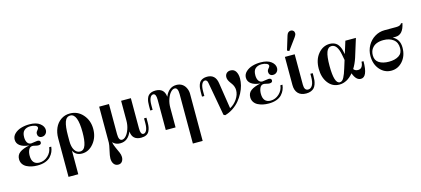

<svg xmlns="http://www.w3.org/2000/svg" viewBox="-71 -1344 4823 2200"><g transform="rotate(-15 2341.0 -244.0)"><path d="M428.2 -155.8Q424.8 -123 412.8 -95.2Q400.9 -67.4 377.9 -42.2Q355 -17.1 315.2 -2.4Q275.4 12.2 222.2 12.2Q186.5 12.2 154.3 5.4Q122.1 -1.5 94.5 -15.6Q66.9 -29.8 50.5 -54.4Q34.2 -79.1 34.2 -111.8Q34.2 -162.1 72.8 -190.4Q111.3 -218.8 188 -234.9Q119.1 -240.7 81.5 -268.3Q43.9 -295.9 43.9 -340.8Q43.9 -381.3 75.4 -411.1Q106.9 -440.9 152.6 -454.3Q198.2 -467.8 250 -467.8Q332 -467.8 375 -434.3Q418 -400.9 418 -357.9Q418 -329.6 400.1 -310.8Q382.3 -292 355 -292Q331.1 -292 318.6 -305.7Q306.2 -319.3 306.2 -339.8Q306.2 -355 314.2 -366.5Q322.3 -377.9 330.1 -387.2Q337.9 -396.5 337.9 -405.8Q337.9 -423.3 313.5 -433.6Q289.1 -443.8 256.8 -443.8Q211.9 -443.8 183.8 -420.2Q155.8 -396.5 155.8 -340.8Q155.8 -298.8 171.9 -274.9Q188 -251 216.8 -251Q227.1 -251 252.4 -256.1Q277.8 -261.2 290 -261.2Q325.2 -261.2 325.2 -234.9Q325.2 -208 289.1 -208Q276.4 -208 254.4 -213.6Q232.4 -219.2 222.2 -219.2Q191.4 -219.2 176.8 -189.2Q162.1 -159.2 162.1 -118.2Q162.1 -66.4 185.1 -40.3Q208 -14.2 251 -14.2Q308.6 -14.2 352.8 -55.2Q397 -96.2 403.8 -155.8Z M731.4 -467.8Q823.7 -467.8 884.8 -397.9Q945.8 -328.1 945.8 -227.1Q945.8 -128.4 888.2 -58.1Q830.6 12.2 750.5 12.2Q675.3 12.2 645.5 -50.8V230H529.8V-228Q529.8 -294.4 553.5 -348.4Q577.1 -402.3 623.8 -435.1Q670.4 -467.8 731.4 -467.8ZM730.5 -443.8Q683.1 -443.8 664.3 -389.6Q645.5 -335.4 645.5 -228V-162.1Q645.5 -96.2 669.4 -56.2Q693.4 -16.1 734.4 -16.1Q757.8 -16.1 774.2 -30.8Q790.5 -45.4 799.8 -73.7Q809.1 -102.1 813.2 -138.4Q817.4 -174.8 817.4 -223.1Q817.4 -443.8 730.5 -443.8Z M1453.1 -456.1V-95.2Q1453.1 -23.9 1487.3 -23.9Q1510.3 -23.9 1524.7 -52.7Q1539.1 -81.5 1539.1 -138.2V-193.8H1567.4V-138.2Q1567.4 -105.5 1563 -81.3Q1558.6 -57.1 1547.1 -34.4Q1535.6 -11.7 1511.7 0.2Q1487.8 12.2 1452.1 12.2Q1346.2 12.2 1338.4 -91.8Q1295.9 12.2 1204.1 12.2Q1161.1 12.2 1131.3 -9.8Q1121.1 -16.6 1114.3 -24.9Q1120.1 8.8 1137 44.9Q1153.8 81.1 1167 111.3Q1180.2 141.6 1180.2 168Q1180.2 199.2 1164.3 220.7Q1148.4 242.2 1118.2 242.2Q1085 242.2 1066.2 216.6Q1047.4 190.9 1047.4 149.9Q1047.4 120.6 1062.3 57.9Q1077.1 -4.9 1077.1 -28.8V-456.1H1193.4V-99.1Q1193.4 -22 1233.4 -22Q1257.3 -22 1281.2 -48.6Q1305.2 -75.2 1321.3 -121.8Q1337.4 -168.5 1337.4 -220.2V-456.1Z M1659.2 -262.2H1631.3V-317.9Q1631.3 -343.8 1633.8 -363.8Q1636.2 -383.8 1643.3 -404.1Q1650.4 -424.3 1662.8 -437.7Q1675.3 -451.2 1696.3 -459.5Q1717.3 -467.8 1746.1 -467.8Q1851.1 -467.8 1860.4 -363.8Q1903.8 -467.8 1994.1 -467.8Q2037.1 -467.8 2066.9 -445.8Q2091.8 -427.7 2106.4 -395.8Q2121.1 -363.8 2121.1 -330.1V230H2004.9V-356.9Q2004.9 -434.1 1965.3 -434.1Q1941.4 -434.1 1917.5 -407.5Q1893.6 -380.9 1877.4 -334.2Q1861.3 -287.6 1861.3 -235.8V0H1745.1V-360.8Q1745.1 -432.1 1710.9 -432.1Q1688 -432.1 1673.6 -403.3Q1659.2 -374.5 1659.2 -317.9Z M2272.9 -262.2H2245.1V-317.9Q2245.1 -343.3 2247.6 -363.3Q2250 -383.3 2257.1 -403.8Q2264.2 -424.3 2276.4 -437.5Q2288.6 -450.7 2309.6 -459.2Q2330.6 -467.8 2358.9 -467.8Q2458.5 -467.8 2474.1 -359.9L2522 -50.8Q2573.2 -77.6 2607.7 -128.9Q2642.1 -180.2 2642.1 -232.9Q2642.1 -255.4 2634.8 -275.6Q2627.4 -295.9 2617.2 -310.5Q2606.9 -325.2 2596.7 -339.1Q2586.4 -353 2579.1 -369.6Q2571.8 -386.2 2571.8 -403.8Q2571.8 -432.6 2589.4 -450.2Q2606.9 -467.8 2636.7 -467.8Q2678.7 -467.8 2699.2 -434.6Q2719.7 -401.4 2719.7 -350.1Q2719.7 -312 2709 -269.3Q2698.2 -226.6 2675.3 -182.9Q2652.3 -139.2 2620.8 -101.1Q2589.4 -63 2544.2 -32.5Q2499 -2 2446.8 12.2L2428.7 2L2357.9 -389.2Q2356 -400.9 2353.5 -408.7Q2351.1 -416.5 2343.8 -424.3Q2336.4 -432.1 2324.7 -432.1Q2301.8 -432.1 2287.4 -403.3Q2272.9 -374.5 2272.9 -317.9Z M3170.9 -155.8Q3167.5 -123 3155.5 -95.2Q3143.6 -67.4 3120.6 -42.2Q3097.7 -17.1 3057.9 -2.4Q3018.1 12.2 2964.8 12.2Q2929.2 12.2 2897 5.4Q2864.7 -1.5 2837.2 -15.6Q2809.6 -29.8 2793.2 -54.4Q2776.9 -79.1 2776.9 -111.8Q2776.9 -162.1 2815.4 -190.4Q2854 -218.8 2930.7 -234.9Q2861.8 -240.7 2824.2 -268.3Q2786.6 -295.9 2786.6 -340.8Q2786.6 -381.3 2818.1 -411.1Q2849.6 -440.9 2895.3 -454.3Q2940.9 -467.8 2992.7 -467.8Q3074.7 -467.8 3117.7 -434.3Q3160.6 -400.9 3160.6 -357.9Q3160.6 -329.6 3142.8 -310.8Q3125 -292 3097.7 -292Q3073.7 -292 3061.3 -305.7Q3048.8 -319.3 3048.8 -339.8Q3048.8 -355 3056.9 -366.5Q3064.9 -377.9 3072.8 -387.2Q3080.6 -396.5 3080.6 -405.8Q3080.6 -423.3 3056.2 -433.6Q3031.7 -443.8 2999.5 -443.8Q2954.6 -443.8 2926.5 -420.2Q2898.4 -396.5 2898.4 -340.8Q2898.4 -298.8 2914.6 -274.9Q2930.7 -251 2959.5 -251Q2969.7 -251 2995.1 -256.1Q3020.5 -261.2 3032.7 -261.2Q3067.9 -261.2 3067.9 -234.9Q3067.9 -208 3031.7 -208Q3019 -208 2997.1 -213.6Q2975.1 -219.2 2964.8 -219.2Q2934.1 -219.2 2919.4 -189.2Q2904.8 -159.2 2904.8 -118.2Q2904.8 -66.4 2927.7 -40.3Q2950.7 -14.2 2993.7 -14.2Q3051.3 -14.2 3095.5 -55.2Q3139.6 -96.2 3146.5 -155.8Z M3396.5 -456.1V-95.2Q3396.5 -25.9 3442.4 -25.9Q3474.1 -25.9 3493.2 -58.8Q3512.2 -91.8 3512.2 -158.2V-193.8H3540V-158.2Q3540 -130.4 3537.4 -108.2Q3534.7 -85.9 3526.4 -62.5Q3518.1 -39.1 3504.4 -23.4Q3490.7 -7.8 3466.6 2.2Q3442.4 12.2 3410.2 12.2Q3347.2 12.2 3313.7 -23.2Q3280.3 -58.6 3280.3 -122.1V-456.1ZM3322.3 -520 3372.1 -683.1Q3385.3 -730 3424.3 -730Q3439.9 -730 3452.1 -718.3Q3464.4 -706.5 3464.4 -688Q3464.4 -668.9 3448.2 -647L3346.2 -507.8Z M4057.6 12.2Q4000.5 12.2 3968.8 -77.1Q3895 12.2 3802.7 12.2Q3721.2 12.2 3670.4 -54.4Q3619.6 -121.1 3619.6 -223.1Q3619.6 -332 3676.3 -399.9Q3732.9 -467.8 3814.9 -467.8Q3842.3 -467.8 3864 -459Q3885.7 -450.2 3899.7 -436.8Q3913.6 -423.3 3924.1 -402.6Q3934.6 -381.8 3939.9 -362.8Q3945.3 -343.8 3949.7 -318.8L3951.7 -309.1L3997.6 -456.1H4122.6L4054.7 -237.8Q4032.2 -169.9 4000 -119.1Q4017.6 -94.2 4051.8 -94.2Q4084 -94.2 4098.9 -118.4Q4113.8 -142.6 4113.8 -175.8H4137.7Q4137.7 12.2 4057.6 12.2ZM3827.6 -438Q3785.2 -438 3766.4 -386.2Q3747.6 -334.5 3747.6 -224.1Q3747.6 -12.2 3814 -12.2Q3828.6 -12.2 3840.8 -21.5Q3853 -30.8 3863.8 -51.3Q3874.5 -71.8 3883.3 -95Q3892.1 -118.2 3903.8 -155.8L3931.6 -245.1L3918.9 -313Q3895 -438 3827.6 -438Z M4681.6 -482.9Q4655.8 -350.1 4564.5 -350.1H4530.8Q4609.9 -309.1 4609.9 -211.9Q4609.9 -113.8 4554.7 -50.8Q4499.5 12.2 4419.4 12.2Q4339.4 12.2 4284.4 -50.8Q4229.5 -113.8 4229.5 -211.9Q4229.5 -277.8 4260.5 -334Q4291.5 -390.1 4345.2 -423.1Q4398.9 -456.1 4462.4 -456.1H4601.6Q4650.9 -456.1 4664.6 -482.9ZM4419.4 -350.1Q4373.5 -350.1 4338.1 -336.2Q4302.7 -322.3 4280.3 -290.5Q4257.8 -258.8 4257.8 -211.9Q4257.8 -151.4 4302.7 -122.8Q4347.7 -94.2 4419.4 -94.2Q4491.2 -94.2 4536.4 -122.8Q4581.5 -151.4 4581.5 -211.9Q4581.5 -280.8 4535.9 -315.4Q4490.2 -350.1 4419.4 -350.1Z"/></g></svg>

Font: Flanker Steampunk
Style: Bold
Weight: 700
Designer: Alexey Kryukov, Leonardo Di Lena
Foundry: Alexey Kryukov, Leonardo Di Lena
Version: 1.210